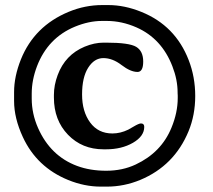

<svg xmlns="http://www.w3.org/2000/svg" viewBox="-20 -688 820 739"><path d="M102.1 -327.6V-308.6Q102.1 -250.5 126.5 -195.3Q174.3 -87.4 276.9 -49.3Q326.7 -30.8 388.7 -30.8Q451.2 -30.8 502 -54.7Q601.1 -101.1 640.1 -196.8Q664.1 -254.9 664.1 -311V-320.3L663.6 -329.6Q663.6 -330.6 663.6 -332Q663.6 -381.3 643.6 -432.6Q602.5 -539.6 505.4 -582.5Q448.7 -607.4 391.1 -607.4H372.1Q322.3 -607.4 268.6 -585.4Q164.6 -542.5 122.6 -433.6Q102.1 -379.9 102.1 -327.6ZM388.2 -523.9Q477.5 -523.9 504.4 -507.6Q531.2 -491.2 531.2 -451.2Q531.2 -411.1 509.3 -411.1Q482.4 -411.1 447.8 -437.7Q413.1 -464.4 377.9 -464.4Q342.8 -464.4 319.3 -427.2Q295.9 -390.1 295.9 -324.5Q295.9 -258.8 326.9 -216.6Q357.9 -174.3 412.6 -174.3Q443.4 -174.3 473.6 -189Q474.1 -189 494.4 -200.9Q514.6 -212.9 522.5 -212.9Q535.2 -212.9 535.2 -199.7Q535.2 -163.6 491.7 -138.4Q448.2 -113.3 388.2 -113.3H378.4Q295.9 -113.3 241.7 -169.4Q187.5 -225.6 187.5 -312.5V-322.8Q187.5 -360.4 202.1 -399.4Q231 -477.1 305.7 -508.3Q343.3 -523.9 378.9 -523.9ZM34.2 -299.3V-333.5Q34.2 -393.6 60.5 -459.5Q112.3 -587.9 244.6 -642.6Q307.1 -668.5 373.5 -668.5H397Q459.5 -668.5 524.4 -642.1Q654.8 -589.4 706.1 -457Q731.4 -392.1 731.4 -318.6Q731.4 -245.1 705.6 -182.6Q650.9 -50.3 520 4.4Q457.5 30.3 391.1 30.3H367.7Q305.2 30.3 242.7 4.9Q121.6 -44.4 67.9 -160.6Q34.2 -233.4 34.2 -299.3Z"/></svg>

Font: Averia Serif Libre RX
Style: Bold
Weight: 700
Version: Version 1.002